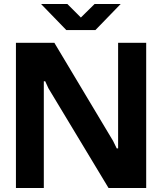

<svg xmlns="http://www.w3.org/2000/svg" viewBox="-20 -944 813 964"><path d="M60 0V-729H253L548 -236L566 -199H573V-729H714V0H525L223 -501L207 -536H200V0ZM313 -793 186 -924H318L386 -856L455 -924H586L459 -793Z"/></svg>

Font: Hubot Sans SemiBold
Style: Regular
Weight: 600
Designer: Deni Anggara
Foundry: GitHub, Inc., Subsidiary of Microsoft Corporation
Version: Version 2.000